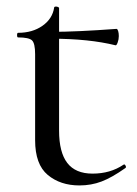

<svg xmlns="http://www.w3.org/2000/svg" viewBox="-20 -553 417 585"><path d="M87 -126V-388Q87 -421 77.5 -430Q68 -439 35 -439Q32 -439 32 -446Q32 -453 35 -453Q79 -453 109.5 -474.5Q140 -496 145 -530Q145 -533 151 -533Q154 -533 157 -531.5Q160 -530 160 -529V-155Q160 -89 185 -56.5Q210 -24 262 -24Q316 -24 356 -51L358 -52Q361 -52 363 -47.5Q365 -43 362 -41Q321 -12 289.5 0Q258 12 222 12Q164 12 125.5 -20Q87 -52 87 -126ZM138 -435V-456Q213 -456 335 -465Q338 -465 340 -458.5Q342 -452 342 -443Q342 -433 338.5 -423.5Q335 -414 332 -415Q251 -435 138 -435Z"/></svg>

Font: Cormorant Unicase Medium
Style: Regular
Weight: 500
Designer: Christian Thalmann (Catharsis Fonts)
Foundry: Catharsis Fonts
Version: Version 4.000